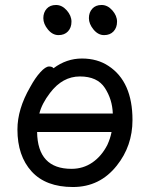

<svg xmlns="http://www.w3.org/2000/svg" viewBox="-20 -727 602 771"><path d="M433 -271Q431 -328 401 -374Q371 -420 301 -420Q231 -420 181 -354Q148 -311 138 -271ZM267 -49Q314 -49 351 -74.5Q388 -100 411 -145Q423 -171 428 -197H129Q131 -49 267 -49ZM273 24Q164 24 107 -38.5Q50 -101 50 -207Q50 -289 101 -377Q121 -414 142 -437Q163 -460 177 -460Q190 -460 195 -453Q247 -492 309 -492Q371 -492 416 -462Q512 -399 512 -245Q512 -141 449 -62Q381 24 273 24ZM253 -601Q239 -586 215 -586Q191 -586 172.5 -608.5Q154 -631 154 -654Q154 -677 167.5 -692Q181 -707 205 -707Q229 -707 248 -685.5Q267 -664 267 -640Q267 -616 253 -601ZM436 -601Q422 -586 398 -586Q374 -586 355.5 -608.5Q337 -631 337 -654Q337 -677 350.5 -692Q364 -707 388 -707Q412 -707 431 -685.5Q450 -664 450 -640Q450 -616 436 -601Z"/></svg>

Font: LXGW WenKai Medium
Style: Regular
Weight: 500
Designer: LXGW / Fontworks Inc.
Foundry: LXGW / Fontworks Inc.
Version: Version 1.501; October 10, 2024